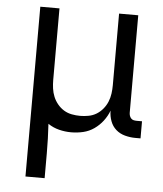

<svg xmlns="http://www.w3.org/2000/svg" viewBox="-53 -566 705 828"><g transform="rotate(5 300.0 -152.5)"><path d="M88 215V-520H171V-210Q171 -192 173.5 -173.5Q176 -155 183 -138Q190 -121 202 -106.5Q214 -92 229.5 -82.5Q245 -73 263.5 -69.5Q282 -66 300 -66Q318 -66 336.5 -69.5Q355 -73 370.5 -82.5Q386 -92 398 -106.5Q410 -121 417 -138Q424 -155 426.5 -173.5Q429 -192 429 -210V-520H512V-98Q512 -92 514 -85.5Q516 -79 520.5 -74Q525 -69 531.5 -67.5Q538 -66 545 -66H568V8H545Q523 8 500.5 2Q478 -4 461.5 -18.5Q445 -33 437 -54.5Q429 -76 429 -98V-100Q420 -76 404 -55Q388 -34 366.5 -19Q345 -4 319.5 2Q294 8 267 8Q241 8 215 1.5Q189 -5 167 -20Q169 12 170 44Q171 76 171 107V215Z"/></g></svg>

Font: Iosevka Extended
Style: Regular
Weight: 400
Width: 7
Monospace: yes
Designer: Belleve Invis
Foundry: Belleve Invis
Version: Version 32.5.0; ttfautohint (v1.8.4)